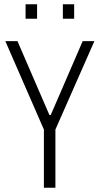

<svg xmlns="http://www.w3.org/2000/svg" viewBox="-20 -881 468 901"><path d="M186 0V-273L5 -688H62L212 -341H218L368 -688H423L240 -273V0ZM100 -793V-861H154V-793ZM275 -793V-861H328V-793Z"/></svg>

Font: Saira Condensed Light
Style: Regular
Weight: 300
Width: 3
Designer: Hector Gatti with collaboration of the Omnibus-Type team
Foundry: Omnibus-Type
Version: Version 1.101